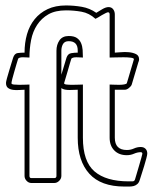

<svg xmlns="http://www.w3.org/2000/svg" viewBox="-20 -671 601 704"><path d="M265 -342Q259 -342 251 -341.5Q243 -341 234.5 -341Q226 -341 218 -342.5Q210 -344 205 -348V-26Q205 -16 197 -8Q189 0 179 0H95Q85 0 77.5 -8Q70 -16 70 -26V-342Q62 -342 50.5 -341Q39 -340 28 -341.5Q17 -343 9.5 -348.5Q2 -354 2 -367Q2 -371 5.5 -384Q9 -397 13.5 -411.5Q18 -426 22 -439.5Q26 -453 28 -459Q33 -475 45 -476.5Q57 -478 70 -478Q70 -514 79 -545.5Q88 -577 107 -600.5Q126 -624 154.5 -637.5Q183 -651 222 -651Q251 -651 280 -646Q309 -641 333 -624Q341 -629 354.5 -637Q368 -645 378 -645Q389 -645 395 -637Q401 -629 401 -618V-478Q408 -478 423 -479.5Q438 -481 453 -479.5Q468 -478 479 -472.5Q490 -467 490 -453Q490 -450 488 -444V-445L463 -361Q461 -355 453 -348.5Q445 -342 438 -342H401V-166Q401 -121 445 -121Q459 -121 471 -126.5Q483 -132 496 -132Q507 -132 513.5 -125.5Q520 -119 520 -108Q520 -103 516.5 -90Q513 -77 508.5 -62Q504 -47 499.5 -33.5Q495 -20 493 -13Q490 -2 484 3.5Q478 9 470.5 11Q463 13 454.5 13Q446 13 436 13Q350 13 307.5 -34Q265 -81 265 -166ZM452 -6Q458 -6 465.5 -6Q473 -6 475 -13Q476 -17 480.5 -31.5Q485 -46 489.5 -62Q494 -78 498 -91.5Q502 -105 502 -107Q502 -113 496 -113Q484 -113 471.5 -107.5Q459 -102 445 -102Q416 -102 399 -119.5Q382 -137 382 -166V-361Q386 -361 396 -360.5Q406 -360 416.5 -360Q427 -360 435.5 -361.5Q444 -363 445 -366Q446 -369 450 -382.5Q454 -396 458.5 -411.5Q463 -427 467 -440Q471 -453 471 -454Q471 -458 459.5 -459.5Q448 -461 433 -461Q418 -461 403 -460.5Q388 -460 382 -460V-618Q382 -626 376 -626Q374 -626 367.5 -623Q361 -620 353.5 -615.5Q346 -611 339.5 -607Q333 -603 330 -602Q307 -623 279 -628Q251 -633 222 -633Q183 -633 157.5 -618.5Q132 -604 116 -579.5Q100 -555 94 -524Q88 -493 88 -460Q84 -460 77.5 -460.5Q71 -461 64 -461Q57 -461 52 -459.5Q47 -458 46 -454Q44 -449 40.5 -436Q37 -423 32.5 -408.5Q28 -394 25 -381.5Q22 -369 22 -366Q22 -362 31 -361Q40 -360 51 -360Q62 -360 73 -360.5Q84 -361 88 -361V-26Q88 -18 95 -18H179Q187 -18 187 -26V-485Q187 -507 198 -523Q209 -539 232 -539Q251 -539 261.5 -532Q272 -525 277 -513.5Q282 -502 283 -488Q284 -474 284 -460Q281 -460 274 -460.5Q267 -461 260 -461Q253 -461 247.5 -459.5Q242 -458 241 -454Q240 -451 236 -437.5Q232 -424 227.5 -408Q223 -392 219 -379.5Q215 -367 215 -366Q215 -362 224 -361Q233 -360 245 -360Q257 -360 268 -360.5Q279 -361 284 -361V-166Q284 -79 326.5 -42.5Q369 -6 452 -6ZM205 -397 224 -460Q229 -474 241 -476Q253 -478 265 -478V-486Q265 -520 232 -520Q217 -520 211 -509.5Q205 -499 205 -485Z"/></svg>

Font: RonaldsonGothicLicht
Style: Regular
Weight: 400
Designer: Mr. Robertson for MacKellar, Smiths & Jordan Co. Philadelphia
Foundry: CAT-Fonts Peter Wiegel
Version: 1.000